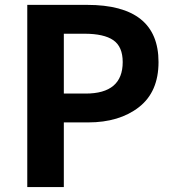

<svg xmlns="http://www.w3.org/2000/svg" viewBox="-20 -760 707 780"><path d="M90.8 0V-740.2H334Q624 -740.2 624 -507.8Q624 -386.7 544.4 -324.7Q464.8 -262.7 337.9 -262.7H239.3V0ZM239.3 -379.9H328.1Q478.5 -379.9 478.5 -507.8Q478.5 -570.3 440.4 -596.7Q402.3 -623 323.2 -623H239.3Z"/></svg>

Font: Gen Shin Gothic Bold
Style: Bold
Weight: 700
Designer: [Source Han Sans]
Ryoko NISHIZUKA  (kana & ideographs); Paul D. Hunt (Latin, Greek & Cyrillic); Wenlong ZHANG  (bopomofo
Version: Version 1.002.20150607